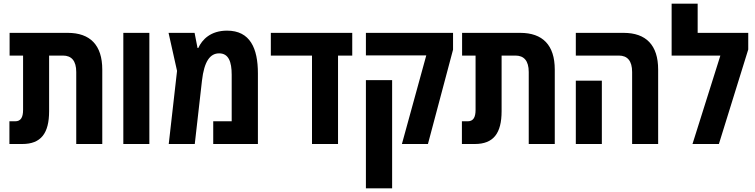

<svg xmlns="http://www.w3.org/2000/svg" viewBox="-20 -780 4092 1040"><path d="M31 0H101C202 0 246 -58 246 -178V-479H321C367 -479 393 -451 393 -390V0H534V-403C534 -536 468 -602 347 -602H32V-479H105V-185C105 -143 92 -123 62 -123H31Z M648 0H789V-602H648Z M1210 -614C1121 -614 1075 -566 1054 -520H1050L1034 -602H893L939 -396L894 0H1035L1074 -343C1086 -448 1118 -491 1167 -491C1218 -491 1235 -446 1235 -375V-123H1135V0H1377V-383C1377 -518 1335 -614 1210 -614Z M1670 0H1811V-479H1888V-602H1447V-479H1670Z M2157 0H2298L2434 -511V-602H1962V-480H2289ZM1962 240H2104V-346H1962Z M2482 0H2552C2653 0 2697 -58 2697 -178V-479H2772C2818 -479 2844 -451 2844 -390V0H2985V-403C2985 -536 2919 -602 2798 -602H2483V-479H2556V-185C2556 -143 2543 -123 2513 -123H2482Z M3404 0H3545V-403C3545 -536 3479 -602 3358 -602H3099V-479H3332C3378 -479 3404 -451 3404 -390ZM3099 0H3240V-343H3099Z M3759 -602V-760H3618V-479H3882L3731 0H3874L4033 -512V-602Z"/></svg>

Font: Noto Sans Hebrew Condensed
Style: Bold
Weight: 700
Width: 3
Designer: Monotype Design Team
Foundry: Monotype Imaging Inc.
Version: Version 2.004